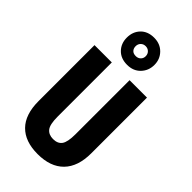

<svg xmlns="http://www.w3.org/2000/svg" viewBox="-303 -1091 1185 1185"><g transform="rotate(45 289.5 -498.5)"><path d="M519 -228Q519 -112 459.5 -51Q400 10 288 10Q178 10 119.5 -49.5Q61 -109 61 -226V-714H212V-241Q212 -172 232 -147.5Q252 -123 290 -123Q330 -123 348.5 -148.5Q367 -174 367 -242V-714H519ZM289 -770Q234 -770 201.5 -803.5Q169 -837 169 -888Q169 -940 201.5 -973.5Q234 -1007 289 -1007Q342 -1007 375.5 -973Q409 -939 409 -889Q409 -839 376 -804.5Q343 -770 289 -770ZM289 -846Q308 -846 320.5 -858Q333 -870 333 -889Q333 -908 320.5 -920.5Q308 -933 289 -933Q270 -933 257.5 -920.5Q245 -908 245 -889Q245 -870 256 -858Q267 -846 289 -846Z"/></g></svg>

Font: Noto Sans Malayalam ExtraCondensed ExtraBold
Style: Regular
Weight: 800
Width: 2
Designer: Jelle Bosma - Monotype Design Team
Foundry: Monotype Imaging Inc.
Version: Version 2.104; ttfautohint (v1.8.4.7-5d5b)